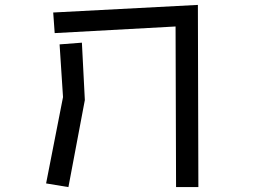

<svg xmlns="http://www.w3.org/2000/svg" viewBox="-20 -741 1040 783"><path d="M696 -633 203 -606 197 -690 787 -721 789 22H698ZM237 -345 223 -560 314 -567 326 -333 259 22 168 7Z"/></svg>

Font: Stick
Style: Regular
Weight: 400
Designer: Fontworks Inc.
Foundry: Fontworks Inc.
Version: Version 1.100